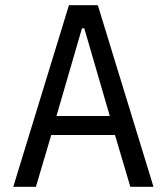

<svg xmlns="http://www.w3.org/2000/svg" viewBox="-20 -718 640 738"><path d="M481 0 422 -199H177L118 0H31L245 -698H356L570 0ZM304 -609H295L197 -272H402Z"/></svg>

Font: iA Writer Duo S
Style: Regular
Weight: 400
Designer: Mike Abbink, Paul van der Laan, Pieter van Rosmalen, Oliver Reichenstein
Foundry: Bold Monday and Information Architects Inc.
Version: Version 2.000